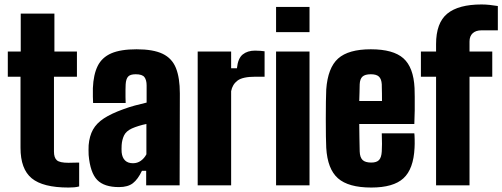

<svg xmlns="http://www.w3.org/2000/svg" viewBox="-20 -831 2252 861"><path d="M287 10Q172.5 10 122.2 -31.5Q72 -73 72 -168V-487H15V-600H73V-770H224V-600H325V-487H222V-151Q222 -124 234.8 -112.5Q247.5 -101 287 -101Q298.5 -101 309.8 -101.5Q321 -102 335 -102V5Q324.5 8 312.5 9Q300.5 10 287 10Z M513.5 8Q447 8 415.8 -24.2Q384.5 -56.5 377.5 -136Q377 -145 377 -158Q377 -171 377.5 -180Q381 -221 397 -249.8Q413 -278.5 445.8 -300Q478.5 -321.5 532.5 -341Q559.5 -351 584.8 -357.8Q610 -364.5 637.5 -371V-448Q637.5 -472 627.8 -485Q618 -498 588.5 -498Q564 -498 554.5 -487.5Q545 -477 543.5 -453Q543 -446 542.8 -429.2Q542.5 -412.5 542.8 -395.2Q543 -378 543.5 -369H397.5Q397 -374.5 396.5 -397Q396 -419.5 396.5 -436Q399 -496.5 418 -535Q437 -573.5 479 -591.8Q521 -610 592.5 -610Q667 -610 709.2 -589.8Q751.5 -569.5 769 -525.8Q786.5 -482 786.5 -412L785.5 0H635.5V-65H616.5Q598.5 -27 576 -9.5Q553.5 8 513.5 8ZM576.5 -99Q596 -99 611.5 -110Q627 -121 636.5 -139V-275Q618.5 -271.5 601.8 -266.2Q585 -261 571.5 -255Q545.5 -243 536.2 -223.5Q527 -204 525.5 -180Q525 -170.5 525 -163Q525 -155.5 525.5 -148Q528 -124 540.8 -111.5Q553.5 -99 576.5 -99Z M866.5 0V-600H1016.5V-525H1042.5Q1047 -569.5 1068.5 -586.8Q1090 -604 1123.5 -604Q1136.5 -604 1148.5 -603Q1160.5 -602 1166.5 -601V-487H1125.5Q1068 -487 1045 -469.5Q1022 -452 1016.5 -422V0Z M1218 -687V-800H1368V-687ZM1218 0V-600H1368V0Z M1645 10Q1542.5 10 1495.5 -31.5Q1448.5 -73 1443 -168Q1442 -185 1441.5 -220.2Q1441 -255.5 1441 -297Q1441 -338.5 1441.5 -375Q1442 -411.5 1443 -430Q1450 -527 1496.2 -568.5Q1542.5 -610 1643 -610Q1743.5 -610 1789 -569.5Q1834.5 -529 1839 -436Q1839.5 -425 1839.8 -397.2Q1840 -369.5 1839.8 -336.2Q1839.5 -303 1838 -275H1591Q1591 -243 1591.8 -211.8Q1592.5 -180.5 1593 -152Q1594 -125 1606 -113.5Q1618 -102 1645 -102Q1669 -102 1679.8 -113.5Q1690.5 -125 1692 -152Q1693 -164 1693 -185.5Q1693 -207 1692 -233H1838Q1839 -228 1839.5 -206.2Q1840 -184.5 1839 -168Q1834.5 -73 1789.2 -31.5Q1744 10 1645 10ZM1591 -378H1693Q1693 -396 1692.8 -412Q1692.5 -428 1692.2 -439Q1692 -450 1692 -453Q1690.5 -477 1679.2 -487.5Q1668 -498 1643 -498Q1617 -498 1605.5 -487.5Q1594 -477 1593 -453Q1592.5 -435 1592.2 -416.2Q1592 -397.5 1591 -378Z M1935.5 0V-487H1867.5V-600H1935.5V-633Q1935.5 -728.5 1985.8 -769.8Q2036 -811 2139.5 -811Q2157 -811 2175.8 -809Q2194.5 -807 2212.5 -804V-695Q2194.5 -695 2176 -695Q2157.5 -695 2139.5 -695Q2114 -695 2099.8 -682Q2085.5 -669 2085.5 -645V-600H2187.5V-487H2085.5V0Z"/></svg>

Font: Big Shoulders Display Thin Black
Style: Regular
Weight: 900
Version: Version 2.002